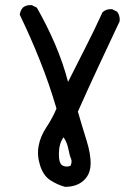

<svg xmlns="http://www.w3.org/2000/svg" viewBox="-20 -727 540 745"><path d="M232.4 -2Q203.1 -9.8 175.8 -27.3Q148.4 -44.9 135.7 -84.5Q123 -124 129.9 -161.1Q136.7 -198.2 160.2 -233.4Q183.6 -268.6 199.2 -305.7Q171.9 -399.4 135.7 -490.2Q99.6 -581.1 56.6 -669.9Q58.6 -685.5 68.4 -697.3Q82 -709 103.5 -707L123 -697.3Q162.1 -628.9 193.4 -556.2Q224.6 -483.4 244.1 -409.2Q278.3 -477.5 312.5 -544.4Q346.7 -611.3 377.9 -679.7Q393.6 -693.4 415 -691.4L434.6 -681.6Q446.3 -666 444.3 -644.5Q403.3 -557.6 362.3 -469.7Q321.3 -381.8 282.2 -293.9Q297.9 -239.3 315.4 -183.6Q333 -127.9 331.5 -88.4Q330.1 -48.8 303.2 -25.4Q276.4 -2 232.4 -2ZM253.9 -84Q260.7 -99.6 255.4 -111.8Q250 -124 245.1 -149.4Q240.2 -174.8 226.6 -194.3Q209 -170.9 208.5 -131.3Q208 -91.8 223.1 -84.5Q238.3 -77.1 253.9 -84Z"/></svg>

Font: JasonHandwriting4
Style: Regular
Weight: 400
Version: Version 1.01.21